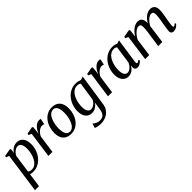

<svg xmlns="http://www.w3.org/2000/svg" viewBox="241 -1802 3305 3305"><g transform="rotate(-45 1894.0 -149.0)"><path d="M5 254 107.5 -477.5 52 -498 57.5 -526 193.5 -550 212.5 -538.5 202 -456.5Q218 -482.5 242 -504Q266 -525.5 296 -538.5Q326 -551.5 359.5 -551.5Q413.5 -551.5 449.5 -526.2Q485.5 -501 503.2 -455.5Q521 -410 521 -348Q521 -297.5 507.5 -246.5Q494 -195.5 467.5 -149.5Q441 -103.5 403.2 -67.5Q365.5 -31.5 316.2 -10.8Q267 10 208 10Q191 10 173 7Q155 4 138.5 0.5L102.5 254ZM147 -58Q159 -46.5 176.8 -40.2Q194.5 -34 217 -34Q257 -34 288.5 -53.2Q320 -72.5 344 -105Q368 -137.5 383.5 -178.8Q399 -220 407 -264.2Q415 -308.5 415 -350.5Q415 -395.5 405 -427.8Q395 -460 376.2 -477Q357.5 -494 330 -494Q301.5 -494 274.8 -478.8Q248 -463.5 226.8 -439.8Q205.5 -416 194 -389.5Z M584.5 0 651 -473 597 -495.5 602.5 -525 731.5 -549 751 -537 742.5 -450 733 -384.5Q743 -412.5 759.8 -441.5Q776.5 -470.5 799.2 -495Q822 -519.5 849.2 -534.5Q876.5 -549.5 907.5 -549.5Q919 -549.5 928.5 -547.5Q938 -545.5 943 -542.5L920 -435Q915 -439.5 902.8 -443Q890.5 -446.5 873.5 -446.5Q853 -446.5 832 -437Q811 -427.5 791.5 -411Q772 -394.5 756.2 -373.2Q740.5 -352 729.5 -328L683.5 0Z M1216.5 -551Q1281 -551 1324.8 -525Q1368.5 -499 1391 -449.8Q1413.5 -400.5 1413.5 -330.5Q1413.5 -265 1394.2 -203.8Q1375 -142.5 1338.5 -94Q1302 -45.5 1249.8 -17.2Q1197.5 11 1132.5 11Q1068.5 11 1024.5 -14.8Q980.5 -40.5 958 -89.2Q935.5 -138 935.5 -206.5Q935.5 -273.5 954.8 -335.2Q974 -397 1010.8 -445.8Q1047.5 -494.5 1099.5 -522.8Q1151.5 -551 1216.5 -551ZM1205.5 -508Q1172 -508 1145.8 -489.2Q1119.5 -470.5 1100.2 -438.8Q1081 -407 1068.2 -367Q1055.5 -327 1049.2 -284.5Q1043 -242 1043 -202Q1043.5 -144.5 1055.5 -106.8Q1067.5 -69 1090.2 -50.2Q1113 -31.5 1145 -31.5Q1178 -31.5 1204 -50.2Q1230 -69 1249 -100.8Q1268 -132.5 1280.5 -172.2Q1293 -212 1299.5 -254.2Q1306 -296.5 1305.5 -336Q1305.5 -390.5 1295 -428.8Q1284.5 -467 1262.5 -487.5Q1240.5 -508 1205.5 -508Z M1881 36.5Q1873 93.5 1847.2 134Q1821.5 174.5 1784.5 200Q1747.5 225.5 1704.5 237.5Q1661.5 249.5 1618.5 249.5Q1595 249.5 1570 246Q1545 242.5 1524 237Q1503 231.5 1490.5 224.5L1516 142.5Q1527 154.5 1547.2 167.2Q1567.5 180 1592.5 188.5Q1617.5 197 1642.5 197Q1682 197 1709.8 183.8Q1737.5 170.5 1754.8 139.8Q1772 109 1779.5 57L1800.5 -83Q1785.5 -59.5 1762.2 -38Q1739 -16.5 1708.8 -3Q1678.5 10.5 1643 10.5Q1590.5 10.5 1554.8 -14.5Q1519 -39.5 1500.5 -84.8Q1482 -130 1482 -191Q1482 -241 1495.2 -292Q1508.5 -343 1534.5 -389.2Q1560.5 -435.5 1598.8 -472Q1637 -508.5 1687 -529.5Q1737 -550.5 1799 -550.5Q1830.5 -550.5 1858.2 -544Q1886 -537.5 1906.5 -528L1969 -548.5ZM1859 -483.5Q1848 -495 1830.2 -501Q1812.5 -507 1791 -507Q1748 -507 1715 -487.2Q1682 -467.5 1658 -434Q1634 -400.5 1618.5 -359.2Q1603 -318 1595.5 -274.2Q1588 -230.5 1588 -190.5Q1588 -155 1593.8 -128.2Q1599.5 -101.5 1610.8 -83.2Q1622 -65 1637.5 -56Q1653 -47 1672.5 -47Q1702.5 -47 1729.5 -61.5Q1756.5 -76 1777.2 -99.8Q1798 -123.5 1809.5 -150.5Z M2036.5 0 2103 -473 2049 -495.5 2054.5 -525 2183.5 -549 2203 -537 2194.5 -450 2185 -384.5Q2195 -412.5 2211.8 -441.5Q2228.5 -470.5 2251.2 -495Q2274 -519.5 2301.2 -534.5Q2328.5 -549.5 2359.5 -549.5Q2371 -549.5 2380.5 -547.5Q2390 -545.5 2395 -542.5L2372 -435Q2367 -439.5 2354.8 -443Q2342.5 -446.5 2325.5 -446.5Q2305 -446.5 2284 -437Q2263 -427.5 2243.5 -411Q2224 -394.5 2208.2 -373.2Q2192.5 -352 2181.5 -328L2135.5 0Z M2784 -87.5Q2781 -65 2787.2 -56.5Q2793.5 -48 2803 -48Q2812 -48 2823.2 -54.8Q2834.5 -61.5 2848.5 -75.5L2861 -52.5Q2855.5 -44 2840 -29Q2824.5 -14 2801.5 -1.8Q2778.5 10.5 2749 10.5Q2719 10.5 2702.5 -6.8Q2686 -24 2687.5 -58L2693.5 -97.5Q2677.5 -70.5 2654.2 -45.8Q2631 -21 2600.5 -5.2Q2570 10.5 2532.5 10.5Q2482 10.5 2446.8 -14.8Q2411.5 -40 2393.2 -85Q2375 -130 2375 -189Q2375 -239 2388.2 -290.5Q2401.5 -342 2427.8 -388.5Q2454 -435 2492.5 -471.5Q2531 -508 2581.2 -529.2Q2631.5 -550.5 2692.5 -550.5Q2717.5 -550.5 2744.2 -544.2Q2771 -538 2792 -529L2851 -548ZM2742.5 -485.5Q2732 -495.5 2716.8 -501.2Q2701.5 -507 2682 -507Q2642 -507 2609.8 -488.2Q2577.5 -469.5 2553.2 -437.2Q2529 -405 2512.8 -363.8Q2496.5 -322.5 2488.5 -278Q2480.5 -233.5 2480.5 -190.5Q2480.5 -142 2490.8 -110.2Q2501 -78.5 2519 -63Q2537 -47.5 2561 -47.5Q2583 -47.5 2603.2 -57Q2623.5 -66.5 2641.2 -82.8Q2659 -99 2673 -119Q2687 -139 2696.5 -160.5Z M3110.5 -538.5 3094 -396.5Q3112.5 -427.5 3136.2 -455.5Q3160 -483.5 3187.5 -505Q3215 -526.5 3244.8 -538.5Q3274.5 -550.5 3305.5 -550.5Q3341 -550.5 3364.2 -536Q3387.5 -521.5 3399 -492Q3410.5 -462.5 3410.5 -417Q3410.5 -410.5 3409.5 -401.5Q3408.5 -392.5 3407.5 -381.5Q3406.5 -370.5 3404.5 -358.5L3390.5 -368Q3409 -408.5 3433.2 -441.8Q3457.5 -475 3485.8 -499.5Q3514 -524 3545.2 -537.2Q3576.5 -550.5 3609.5 -550.5Q3660 -550.5 3689.8 -519Q3719.5 -487.5 3719.5 -419Q3719.5 -398.5 3715.8 -368.8Q3712 -339 3706.5 -305.8Q3701 -272.5 3696 -242Q3691 -214.5 3686 -184.5Q3681 -154.5 3677.2 -127Q3673.5 -99.5 3672.5 -79Q3672 -62.5 3675.5 -55.2Q3679 -48 3687 -48Q3698 -48 3709.8 -55Q3721.5 -62 3738 -78L3749.5 -55.5Q3742.5 -45.5 3726.2 -30Q3710 -14.5 3685.8 -2Q3661.5 10.5 3630.5 10.5Q3609 10.5 3595 3Q3581 -4.5 3574.8 -18.2Q3568.5 -32 3568.5 -52Q3569 -70 3573 -98.8Q3577 -127.5 3582.8 -160.8Q3588.5 -194 3593.5 -225Q3598.5 -255 3604 -288Q3609.5 -321 3613.2 -352.5Q3617 -384 3617 -408.5Q3616.5 -449.5 3604.2 -465Q3592 -480.5 3564.5 -480.5Q3544 -480.5 3519.8 -467.5Q3495.5 -454.5 3470.8 -430.2Q3446 -406 3424.2 -373.2Q3402.5 -340.5 3386.5 -301.5L3406 -364.5Q3404.5 -344 3402 -321.2Q3399.5 -298.5 3396.2 -275.5Q3393 -252.5 3390 -232L3358.5 0H3258.5L3290.5 -223.5Q3295.5 -254 3300.2 -287.5Q3305 -321 3308 -352.5Q3311 -384 3311 -408Q3310.5 -450.5 3298.8 -465.8Q3287 -481 3256.5 -481Q3236.5 -481 3213.2 -468.8Q3190 -456.5 3166.2 -434.8Q3142.5 -413 3121.2 -384.8Q3100 -356.5 3085 -325.5L3040 0H2941.5L3006.5 -473.5L2953 -496L2959 -526L3091.5 -550Z"/></g></svg>

Font: Merriweather 60pt
Style: Italic
Weight: 400
Italic angle: -7.8°
Version: Version 2.101